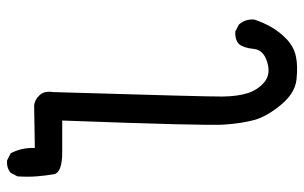

<svg xmlns="http://www.w3.org/2000/svg" viewBox="-178 -602 856 540"><g transform="rotate(90 250.0 -332.0)"><path d="M431 76 411 66Q395 35 396 -2L276 0Q260 -2 247.5 -15.5Q235 -29 239 -54Q252 -487 251.5 -529.5Q251 -572 242 -600.5Q233 -629 211 -647.5Q189 -666 154.5 -655.5Q120 -645 117.5 -617.5Q115 -590 104 -576Q90 -564 68 -566L49 -576Q33 -594 35 -619Q43 -644 56.5 -667.5Q70 -691 90.5 -710.5Q111 -730 137.5 -736Q164 -742 203 -738Q242 -734 275 -694Q308 -654 317.5 -619Q327 -584 330.5 -534Q334 -484 319 -79H407Q466 -79 470 -55.5Q474 -32 476 -7Q478 18 476 47L466 66Q452 78 431 76Z"/></g></svg>

Font: NaniFont Regular
Style: Regular
Weight: 400
Designer: Nanigashitei
Version: Version 1.036